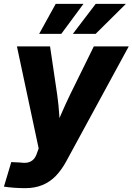

<svg xmlns="http://www.w3.org/2000/svg" viewBox="-38 -770 687 996"><path d="M-17.6 198.2 20.5 70.8 69.3 73.2Q92.3 76.7 108.9 72.3Q125.5 67.9 136.7 55.7Q147.9 43.5 154.3 22.9L162.6 0L49.8 -529.3H221.7L258.8 -278.3Q266.1 -227.1 269.3 -175.3Q272.5 -123.5 276.9 -67.9H233.9Q255.9 -123.5 278.3 -175.5Q300.8 -227.5 325.2 -278.3L448.7 -529.3H629.9L306.2 65.9Q281.7 111.3 251.5 142.6Q221.2 173.8 182.1 189.9Q143.1 206.1 92.3 206.1Q63 206.1 34.4 203.9Q5.9 201.7 -17.6 198.2ZM279.8 -594.2H165L251 -750H395ZM458 -594.2H339.8L458.5 -750H615.2Z"/></svg>

Font: Inter 24pt ExtraBold
Style: Italic
Weight: 800
Italic angle: -9.3988°
Designer: Rasmus Andersson
Foundry: rsms
Version: Version 4.001;git-66647c0bb